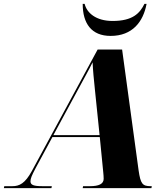

<svg xmlns="http://www.w3.org/2000/svg" viewBox="-77 -969 862 989"><path d="M493 -784C605 -784 661 -857 678 -949H667C643 -900 606 -861 503 -861C417 -861 370 -903 359 -949H349C349 -848 394 -784 493 -784ZM-57 0H188L190 -10H141C97 -10 80 -16 80 -35C80 -49 86 -64 106 -102L193 -263H437L455 -80C456 -69 457 -59 457 -48C457 -21 431 -10 387 -10H351L349 0H703L705 -10H699C657 -10 647 -22 637 -91L552 -714H426L87 -88C52 -24 23 -10 -13 -10H-55ZM329 -515C361 -575 381 -609 400 -648C402 -603 406 -565 412 -506L436 -273H198Z"/></svg>

Font: Noto Serif Display ExtraBold
Style: Italic
Weight: 800
Italic angle: -12°
Designer: Monotype Design Team
Foundry: Monotype Imaging Inc.
Version: Version 2.009